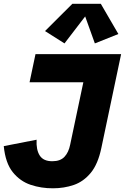

<svg xmlns="http://www.w3.org/2000/svg" viewBox="-24 -992 666 1025"><path d="M259.3 13.2Q196.3 13.7 139.6 -5.4Q83 -24.4 43.9 -73.2Q4.9 -122.1 -3.9 -211.9L171.4 -246.1Q168.5 -192.4 188.2 -161.6Q208 -130.9 255.9 -131.3Q297.9 -131.3 320.1 -154.8Q342.3 -178.2 350.6 -219.7L420.9 -552.7H133.8L165.5 -703.1H622.6L517.1 -202.1Q499 -115.7 460.4 -69.1Q421.9 -22.5 369.9 -4.6Q317.9 13.2 259.3 13.2ZM320.3 -760.3 216.3 -826.2 362.3 -971.7H514.2L607.9 -810.5L482.4 -760.3L430.7 -904.3Z"/></svg>

Font: Schibsted Grotesk ExtraBold
Style: Italic
Weight: 800
Italic angle: -12°
Designer: Bakken & Baeck AS, Henrik Kongsvoll
Foundry: Schibsted ASA
Version: Version 1.100; ttfautohint (v1.8.4.7-5d5b);gftools[0.9.25]